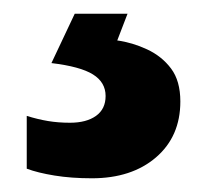

<svg xmlns="http://www.w3.org/2000/svg" viewBox="-20 -20 304 280"><path d="M243 128Q243 179 207.5 209.5Q172 240 114 240Q84 240 59.5 236Q35 232 19 226V149Q35 154 50 156.5Q65 159 82 159Q106 159 120 149Q134 139 134 120Q134 100 115.5 88.5Q97 77 55 72L89 0H166L151 39Q173 42 194.5 52Q216 62 229.5 80Q243 98 243 128Z"/></svg>

Font: Noto Sans Hebrew Thin
Style: Bold
Weight: 700
Version: Version 3.001